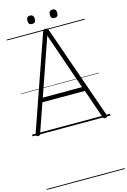

<svg xmlns="http://www.w3.org/2000/svg" viewBox="-264 -1447 1446 2188"><g transform="rotate(-15 459.5 -353.0)"><path d="M59 13Q44 10 40 3Q36 -4 40 -16L426 -1123Q430 -1136 437.5 -1141Q445 -1146 459 -1146Q474 -1146 481 -1141Q488 -1136 492 -1123L879 -16Q884 -4 879 3Q874 10 859 13Q845 15 838.5 10.5Q832 6 826 -10L710 -346H209L92 -10Q87 5 80.5 10Q74 15 59 13ZM227 -396H690L459 -1065ZM327 -1238Q305 -1238 294.5 -1250Q284 -1262 284 -1287Q284 -1313 294.5 -1325Q305 -1337 327 -1337Q349 -1337 360 -1324.5Q371 -1312 371 -1287Q371 -1262 360 -1250Q349 -1238 327 -1238ZM592 -1238Q570 -1238 559.5 -1250Q549 -1262 549 -1287Q549 -1313 559.5 -1325Q570 -1337 592 -1337Q614 -1337 625 -1324.5Q636 -1312 636 -1287Q636 -1262 625 -1250Q614 -1238 592 -1238ZM0 621H919V631H0ZM0 -20H919V0H0ZM0 -505H919V-500H0ZM0 -1141H919V-1131H0Z"/></g></svg>

Font: Playwrite BR Guides
Style: Regular
Weight: 400
Designer: Veronika Burian, José Scaglione
Foundry: TypeTogether
Version: Version 1.003